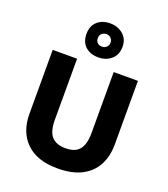

<svg xmlns="http://www.w3.org/2000/svg" viewBox="-177 -1132 1110 1266"><g transform="rotate(20 378.0 -499.0)"><path d="M677 -267Q677 -185 644 -122.5Q611 -60 544 -25Q477 10 375 10Q231 10 155 -64Q79 -138 79 -266V-714H250V-285Q250 -203 282.5 -168Q315 -133 379 -133Q424 -133 452 -149Q480 -165 493.5 -199Q507 -233 507 -286V-714H677ZM377 -770Q321 -770 286.5 -801.5Q252 -833 252 -889Q252 -945 286.5 -976.5Q321 -1008 377 -1008Q430 -1008 467.5 -976.5Q505 -945 505 -890Q505 -833 468 -801.5Q431 -770 377 -770ZM377 -845Q395 -845 408 -857Q421 -869 421 -889Q421 -909 408 -921Q395 -933 377 -933Q358 -933 345 -921Q332 -909 332 -889Q332 -869 343.5 -857Q355 -845 377 -845Z"/></g></svg>

Font: Noto Sans Devanagari ExtraBold
Style: Regular
Weight: 800
Version: Version 2.003